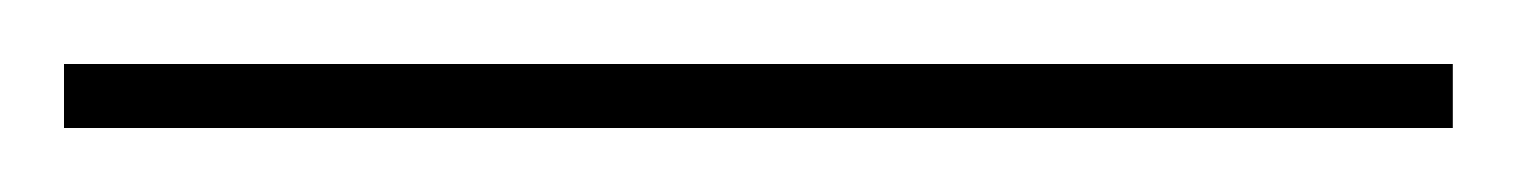

<svg xmlns="http://www.w3.org/2000/svg" viewBox="-25 83 474 60"><path d="M-5 123V103H429V123Z"/></svg>

Font: Noto Serif Display SemiCondensed Medium
Style: Regular
Weight: 500
Width: 4
Designer: Monotype Design Team
Foundry: Monotype Imaging Inc.
Version: Version 2.009